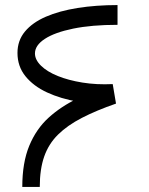

<svg xmlns="http://www.w3.org/2000/svg" viewBox="-20 -738 590 758"><path d="M68 0Q68 -96 95.5 -162.5Q123 -229 172 -273.5Q221 -318 286 -349Q351 -380 425 -406L438 -329Q360 -302 303 -272.5Q246 -243 209 -206.5Q172 -170 154.5 -120Q137 -70 137 0ZM428 -328Q356 -325 288 -336.5Q220 -348 166 -373Q112 -398 80.5 -437Q49 -476 49 -529Q49 -578 78.5 -613.5Q108 -649 161 -672Q214 -695 286.5 -706.5Q359 -718 444 -718V-640Q342 -640 269 -625Q196 -610 157 -584.5Q118 -559 118 -527Q118 -502 142 -478.5Q166 -455 208 -438Q250 -421 305.5 -412Q361 -403 425 -406Z"/></svg>

Font: Alexandria Light
Style: Regular
Weight: 300
Designer: Mohamed Gaber
Foundry: Kief Type Foundry
Version: Version 5.100